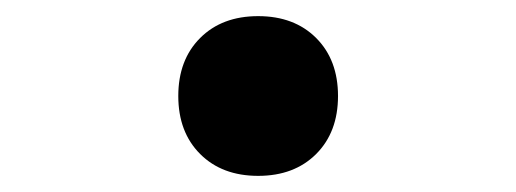

<svg xmlns="http://www.w3.org/2000/svg" viewBox="-20 -483 640 238"><path d="M201 -364Q201 -408.8 228.1 -435.9Q255.2 -463 300 -463Q344.8 -463 371.9 -435.9Q399 -408.8 399 -364Q399 -319.2 371.9 -292.1Q344.8 -265 300 -265Q255.2 -265 228.1 -292.1Q201 -319.2 201 -364Z"/></svg>

Font: Maple Mono
Style: Regular
Weight: 400
Monospace: yes
Designer: subframe7536
Version: Version 7.300